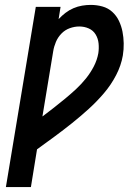

<svg xmlns="http://www.w3.org/2000/svg" viewBox="-20 -763 540 783"><path d="M4 0 126 -735H227L219 -685Q232 -699 247 -710.5Q262 -722 279.5 -729.5Q297 -737 315 -740Q333 -743 350 -743Q375 -743 398 -736.5Q421 -730 438 -714.5Q455 -699 465 -678Q475 -657 479.5 -634Q484 -611 484.5 -586.5Q485 -562 481 -537Q474 -496 453.5 -456.5Q433 -417 404 -383Q375 -349 342 -319Q309 -289 274 -261Q239 -233 203 -206.5Q167 -180 131 -154L106 0ZM153 -288Q177 -306 200 -324Q223 -342 246 -361Q269 -380 290.5 -400Q312 -420 330.5 -443Q349 -466 362.5 -492Q376 -518 381 -546Q384 -566 382 -586Q380 -606 370 -622.5Q360 -639 342 -647Q324 -655 303 -655Q284 -655 264.5 -648Q245 -641 230.5 -626Q216 -611 208 -592Q200 -573 197 -554Z"/></svg>

Font: Iosevka SS04 Semibold
Style: Italic
Weight: 600
Italic angle: -9°
Monospace: yes
Designer: Belleve Invis
Foundry: Belleve Invis
Version: Version 19.0.0; ttfautohint (v1.8.4)